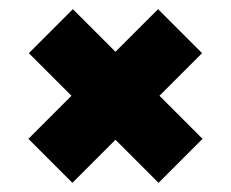

<svg xmlns="http://www.w3.org/2000/svg" viewBox="-20 -486 504 419"><path d="M326 -87 43 -370 139 -466 422 -183ZM138 -87 42 -183 325 -466 421 -370Z"/></svg>

Font: Mohave Light
Style: Regular
Weight: 300
Designer: Gumpita Rahayu
Foundry: Tokotype
Version: Version 2.003